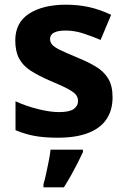

<svg xmlns="http://www.w3.org/2000/svg" viewBox="-20 -576 537 817"><path d="M459 -162Q459 -107 433 -68.5Q407 -30 355 -10Q303 10 226 10Q169 10 128 2.5Q87 -5 46 -22V-145Q90 -125 141 -112Q192 -99 231 -99Q275 -99 293.5 -112Q312 -125 312 -146Q312 -160 304.5 -171Q297 -182 272 -196Q247 -210 194 -232Q143 -254 110 -275.5Q77 -297 61 -327.5Q45 -358 45 -404Q45 -480 104 -518Q163 -556 261 -556Q312 -556 358 -546Q404 -536 453 -513L408 -406Q368 -423 332 -434.5Q296 -446 259 -446Q226 -446 209.5 -437Q193 -428 193 -410Q193 -397 201.5 -386.5Q210 -376 234.5 -364Q259 -352 307 -332Q354 -313 388 -292.5Q422 -272 440.5 -241.5Q459 -211 459 -162ZM333 71Q323 93 310.5 117.5Q298 142 283.5 168Q269 194 252 221H165V208Q171 188 176.5 162Q182 136 187.5 109Q193 82 195 61H333Z"/></svg>

Font: Noto Sans Devanagari
Style: Regular
Weight: 400
Designer: Jelle Bosma - Monotype Design Team
Foundry: Monotype Imaging Inc.
Version: Version 2.003